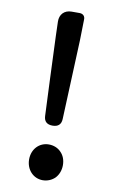

<svg xmlns="http://www.w3.org/2000/svg" viewBox="-87 -801 517 862"><g transform="rotate(10 171.5 -370.0)"><path d="M125 -434 132 -272C133 -247 147 -235 172 -235C197 -235 211 -247 212 -272L227 -634L229 -728C230 -744 220 -754 204 -754H171H168C135 -754 114 -732 115 -699L117 -634ZM227 -126C213 -141 193 -149 171 -149C128 -149 95 -115 95 -68C95 -21 128 14 171 14C193 14 213 5 227 -9C241 -24 249 -45 249 -68C249 -92 241 -112 227 -126Z"/></g></svg>

Font: GenSenRounded2 TW M
Style: Regular
Weight: 500
Version: Version 2.100;PS 2.1;hotconv 16.6.51;makeotf.lib2.5.65220 DE